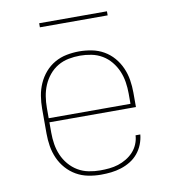

<svg xmlns="http://www.w3.org/2000/svg" viewBox="-79 -759 758 837"><g transform="rotate(-10 300.0 -340.5)"><path d="M301 8Q273 8 245 2.5Q217 -3 192.5 -17Q168 -31 149 -52.5Q130 -74 118.5 -100Q107 -126 102.5 -154Q98 -182 98 -210V-320Q98 -348 102.5 -376Q107 -404 118.5 -430Q130 -456 148.5 -477.5Q167 -499 191.5 -513Q216 -527 244 -532.5Q272 -538 300 -538Q328 -538 356 -532.5Q384 -527 408.5 -513Q433 -499 451.5 -477.5Q470 -456 481.5 -430Q493 -404 497.5 -376Q502 -348 502 -320V-256H119V-210Q119 -184 123 -159Q127 -134 137 -110.5Q147 -87 164 -67Q181 -47 203 -34Q225 -21 250.5 -16Q276 -11 301 -11Q321 -11 341.5 -13Q362 -15 381 -21Q400 -27 417.5 -37.5Q435 -48 448.5 -62.5Q462 -77 470 -96Q478 -115 479 -135H500Q498 -113 489.5 -91.5Q481 -70 466.5 -52.5Q452 -35 432.5 -23Q413 -11 391 -4Q369 3 346.5 5.5Q324 8 301 8ZM119 -274H481V-320Q481 -345 477 -370.5Q473 -396 463 -419.5Q453 -443 436.5 -463Q420 -483 398 -496Q376 -509 350.5 -514Q325 -519 300 -519Q275 -519 249.5 -514Q224 -509 202 -496Q180 -483 163.5 -463Q147 -443 137 -419.5Q127 -396 123 -370.5Q119 -345 119 -320ZM150 -671V-689H450V-671Z"/></g></svg>

Font: Iosevka Slab Thin Extended
Style: Regular
Weight: 100
Width: 7
Monospace: yes
Designer: Belleve Invis
Foundry: Belleve Invis
Version: Version 11.1.1; ttfautohint (v1.8.3)